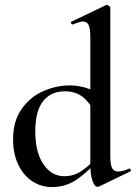

<svg xmlns="http://www.w3.org/2000/svg" viewBox="-20 -745 551 778"><path d="M33 -181Q33 -255 68 -304Q103 -353 156 -376Q209 -399 262 -399Q327 -399 385 -363L366 -287Q342 -332 313.5 -353.5Q285 -375 243 -375Q186 -375 154.5 -335Q123 -295 123 -212Q123 -128 156 -79.5Q189 -31 240 -31Q278 -31 308.5 -51Q339 -71 374 -109L383 -101Q337 -50 292.5 -18.5Q248 13 190 13Q147 13 111 -10.5Q75 -34 54 -78Q33 -122 33 -181ZM458 -50Q478 -50 503 -62H504Q507 -62 509.5 -57Q512 -52 509 -51L381 11L375 12Q363 12 354.5 -13Q346 -38 346 -82V-592Q346 -627 339.5 -642.5Q333 -658 316 -658Q305 -658 276 -646H274Q270 -646 268 -651Q266 -656 269 -657L409 -724L413 -725Q417 -725 422 -721Q427 -717 427 -714V-114Q427 -79 434 -64.5Q441 -50 458 -50Z"/></svg>

Font: Cormorant Garamond SemiBold
Style: Regular
Weight: 600
Designer: Christian Thalmann (Catharsis Fonts)
Foundry: Catharsis Fonts
Version: Version 4.000